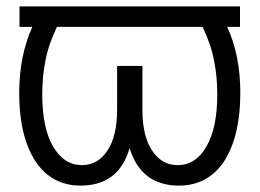

<svg xmlns="http://www.w3.org/2000/svg" viewBox="-20 -568 811 600"><path d="M731 -277Q731 -144 681 -65Q630 12 539 12Q421 12 385 -105Q351 12 232 12Q141 12 90 -65Q40 -144 40 -277Q40 -393 81 -484H41V-548H730V-484H690Q731 -395 731 -277ZM122 -378Q112 -329 112 -273Q112 -168 146 -110Q180 -52 236 -52Q286 -52 316 -98Q346 -143 346 -226V-362H425V-226Q425 -143 455 -98Q485 -52 535 -52Q592 -52 625 -110Q659 -168 659 -273Q659 -329 649 -378Q640 -428 613 -484H158Q131 -428 122 -378Z"/></svg>

Font: Sinter Normal
Style: Regular
Weight: 350
Foundry: Adobe & rsms
Version: Version 1.000